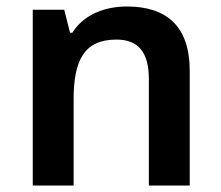

<svg xmlns="http://www.w3.org/2000/svg" viewBox="-20 -572 682 592"><path d="M371 -552C303 -552 238 -527 203 -471H196L178 -542H81V0H207V-265C207 -384 238 -450 339 -450C408 -450 439 -409 439 -328V0H565V-353C565 -493 492 -552 371 -552Z"/></svg>

Font: Noto Sans Vithkuqi SemiBold
Style: Regular
Weight: 600
Version: Version 1.001